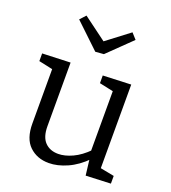

<svg xmlns="http://www.w3.org/2000/svg" viewBox="-144 -901 909 1018"><g transform="rotate(20 310.0 -392.5)"><path d="M247 9Q180.7 9 137.7 -32.2Q94.7 -73.3 94.7 -158.3V-477L104.7 -463L16.3 -482V-525.3L174.7 -531.3V-172.3Q174.7 -111.7 202.7 -82.7Q230.7 -53.7 277.7 -53.7Q314.7 -53.7 358 -73.7Q401.3 -93.7 443.3 -136.3L436.7 -118.3V-479L446.7 -463L358.3 -482V-525.3L516.7 -531.7V-48.7L504.7 -62.3L595 -44.7V-1.3L454.7 4.7L442.7 -94.3L454.3 -89.7Q404.7 -39.3 350.3 -15.2Q296 9 247 9ZM428.3 -794.3 457.3 -762 325.3 -633.7 278 -630 139 -762 168.7 -794.3 327.3 -676.7 274.3 -677.3Z"/></g></svg>

Font: Bitter Thin
Style: Regular
Weight: 100
Designer: Sol Matas, and Bitter project Authors
Foundry: Sol Matas
Version: Version 2.002